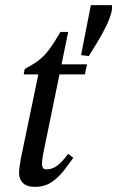

<svg xmlns="http://www.w3.org/2000/svg" viewBox="-20 -717 455 746"><path d="M115 9Q84 9 69 -6Q54 -21 54 -44Q54 -57 57 -75.5Q60 -94 61 -101L129 -428H72L76 -449Q108 -466 129.5 -482Q151 -498 170.5 -524Q190 -550 215 -593H245L150 -130Q150 -130 146.5 -111.5Q143 -93 143 -80Q143 -72 146.5 -65.5Q150 -59 160 -59Q182 -59 200.5 -72Q219 -85 245 -119L265 -104Q251 -85 231 -58Q211 -31 183 -11Q155 9 115 9ZM310 -428H199L207 -467H318ZM325 -499 295 -503 333 -697H415V-679Q410 -652 394.5 -619.5Q379 -587 360 -556Q341 -525 325 -499Z"/></svg>

Font: STIX Two Text
Style: Italic
Weight: 400
Italic angle: -12°
Designer: Ross Mills, John Hudson & Paul Hanslow, Tiro Typeworks Ltd; with prior portions MicroPress Inc. and Coen Hoffman, Elsevi
Foundry: Tiro Typeworks Ltd
Version: Version 2.13 b171